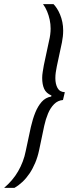

<svg xmlns="http://www.w3.org/2000/svg" viewBox="-91 -763 341 933"><path d="M-71 150Q-50 132 -33 112Q-16 92 -3 69.5Q10 47 19.5 22Q29 -3 34 -29L59 -146Q68 -185 80.5 -216Q93 -247 111.5 -268Q130 -289 158 -294L159 -299Q133 -310 123.5 -331.5Q114 -353 114 -384Q114 -398 116.5 -413Q119 -428 122 -446L147 -563Q151 -579 153 -594.5Q155 -610 155 -624Q155 -646 150.5 -667Q146 -688 138 -707.5Q130 -727 118 -743H169Q177 -735 185.5 -722Q194 -709 201 -692Q208 -675 212 -655.5Q216 -636 216 -615Q216 -601 214.5 -586.5Q213 -572 210 -557L185 -440Q182 -426 180 -411.5Q178 -397 178 -383Q178 -355 188.5 -335.5Q199 -316 224 -315L215 -277Q190 -275 172 -257Q154 -239 142.5 -211.5Q131 -184 124 -152L99 -33Q92 0 80 28.5Q68 57 52.5 80Q37 103 18.5 120.5Q0 138 -21 150Z"/></svg>

Font: Saira ExtraCondensed
Style: Italic
Weight: 400
Width: 2
Italic angle: -12°
Designer: Hector Gatti with collaboration of the Omnibus-Type team
Foundry: Omnibus-Type
Version: Version 1.101